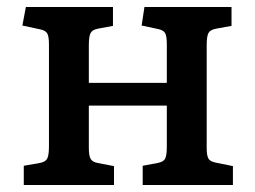

<svg xmlns="http://www.w3.org/2000/svg" viewBox="-20 -529 730 549"><path d="M48 0V-55L94 -63Q110 -66 115 -75.5Q120 -85 120 -111V-402Q120 -425 115 -433.5Q110 -442 95 -445L44 -456L54 -509H303V-455L260 -447Q244 -444 239 -434.5Q234 -425 234 -399V-292H457V-403Q457 -426 452 -434.5Q447 -443 432 -446L385 -456L393 -509H642V-455L598 -447Q581 -444 576 -434.5Q571 -425 571 -400V-106Q571 -84 576 -75.5Q581 -67 597 -64L646 -54V0H388V-55L431 -63Q447 -66 452 -75Q457 -84 457 -110V-227H234V-107Q234 -84 239 -75Q244 -66 259 -63L306 -54V0Z"/></svg>

Font: Literata 12pt Medium
Style: Regular
Weight: 500
Designer: Latin by Veronika Burian and Jose Scaglione. Greek by Irene Vlachou. Cyrillic by Vera Evstafieva.
Foundry: TypeTogether
Version: Version 3.002